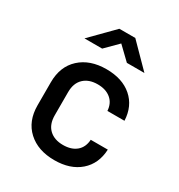

<svg xmlns="http://www.w3.org/2000/svg" viewBox="-186 -909 972 1043"><g transform="rotate(30 300.0 -387.5)"><path d="M308 10Q205 10 143 -47Q81 -104 81 -203V-347Q81 -446 143 -503Q205 -560 308 -560Q408 -560 468 -508Q528 -456 532 -366H425Q422 -413 390.5 -439Q359 -465 308 -465Q253 -465 221 -434.5Q189 -404 189 -348V-203Q189 -146 221 -115.5Q253 -85 308 -85Q360 -85 391 -111Q422 -137 425 -185H532Q528 -95 468 -42.5Q408 10 308 10ZM120 -645 258 -785H358L496 -645H386L307 -721L231 -645Z"/></g></svg>

Font: JetBrains Mono NL SemiBold
Style: Regular
Weight: 600
Designer: Philipp Nurullin, Konstantin Bulenkov
Foundry: JetBrains
Version: Version 2.304; ttfautohint (v1.8.4.7-5d5b)